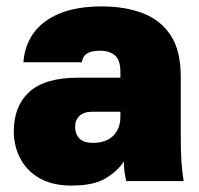

<svg xmlns="http://www.w3.org/2000/svg" viewBox="-20 -564 620 598"><path d="M202 14Q145 14 105 -8Q65 -30 44 -69Q23 -108 23 -155Q23 -234 71.5 -278Q120 -322 223 -322H355V-340Q355 -377 338 -391.5Q321 -406 292 -406Q264 -406 250.5 -397Q237 -388 235 -370H53Q56 -420 83.5 -459.5Q111 -499 164.5 -521.5Q218 -544 297 -544Q370 -544 425.5 -522.5Q481 -501 512 -453.5Q543 -406 543 -325V-135Q543 -93 545 -61.5Q547 -30 552 0H373Q370 -14 368 -27Q366 -40 366 -61Q345 -30 308 -8Q271 14 202 14ZM270 -119Q296 -119 315 -128.5Q334 -138 344.5 -156.5Q355 -175 355 -200V-216H267Q241 -216 227.5 -203Q214 -190 214 -170Q214 -146 227.5 -132.5Q241 -119 270 -119Z"/></svg>

Font: Golos Text ExtraBold
Style: Regular
Weight: 800
Designer: A.Korolkova, Vitaly Kuzmin
Foundry: ParaType Ltd
Version: Version 2.004